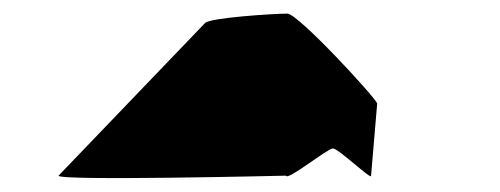

<svg xmlns="http://www.w3.org/2000/svg" viewBox="-20 -822 735 282"><path d="M66 -564C64 -556 400 -564 400 -564C402 -556 461 -604 469 -604C477 -604 527 -556 525 -564L534 -670C532 -678 418 -802 402 -802C383 -802 287 -796 281 -788Z"/></svg>

Font: Ampere
Style: SCUltExt
Weight: 400
Version: Version 1